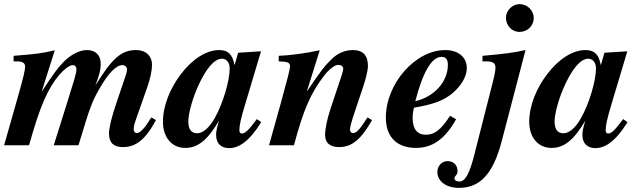

<svg xmlns="http://www.w3.org/2000/svg" viewBox="-34 -705 3110 932"><path d="M701 -135C697 -130 693 -124 689 -117C666 -80 644 -59 631 -59C622 -59 615 -65 615 -77C615 -95 618 -103 636 -154L681 -282C696 -325 704 -365 704 -391C704 -432 675 -462 627 -462C555 -462 510 -422 429 -290C449 -342 455 -367 455 -395C455 -437 430 -462 388 -462C348 -462 306 -436 274 -404C247 -377 218 -336 170 -262H169L232 -461C169 -446 145 -443 32 -434V-407H50C76 -407 88 -398 88 -382C88 -367 80 -329 52 -232L-14 0H107C160 -189 197 -274 254 -342C276 -368 304 -389 319 -389C329 -389 337 -383 337 -367C337 -350 324 -309 292 -207L227 0H347C405 -192 412 -210 448 -273C490 -348 530 -389 560 -389C572 -389 583 -379 583 -368C583 -362 580 -351 576 -338L532 -208C510 -144 495 -86 495 -57C495 -11 519 9 562 9C624 9 671 -25 723 -122Z M1081 -373C1081 -313 1048 -202 1009 -133C982 -84 950 -58 923 -58C897 -58 880 -75 880 -115C880 -153 901 -234 936 -305C964 -362 1002 -420 1044 -420C1066 -420 1081 -400 1081 -373ZM1213 -127C1172 -72 1156 -57 1140 -57C1132 -57 1128 -63 1128 -72C1128 -97 1134 -126 1158 -205L1233 -456L1122 -449L1105 -390H1104C1095 -441 1073 -462 1030 -462C965 -462 897 -415 844 -345C793 -278 757 -194 757 -114C757 -38 800 13 865 13C926 13 973 -24 1029 -119C1017 -78 1015 -64 1015 -50C1015 -7 1041 14 1078 14C1125 14 1176 -18 1234 -112Z M1750 -135C1710 -73 1696 -59 1679 -59C1671 -59 1665 -66 1665 -76C1665 -86 1670 -109 1689 -165L1724 -269C1740 -316 1752 -361 1752 -385C1752 -434 1730 -462 1679 -462C1642 -462 1606 -447 1579 -421C1542 -386 1524 -362 1457 -263H1456L1518 -461C1454 -447 1375 -436 1319 -434V-407C1361 -406 1374 -402 1374 -383C1374 -371 1362 -324 1329 -204L1272 0H1393C1439 -174 1476 -255 1538 -336C1558 -363 1589 -390 1607 -390C1620 -390 1632 -386 1632 -369C1632 -366 1628 -351 1625 -341L1570 -176C1554 -128 1544 -77 1544 -51C1544 -10 1569 9 1612 9C1672 9 1717 -25 1772 -122Z M2140 -390C2140 -307 2072 -234 1982 -214C2018 -353 2061 -429 2109 -429C2133 -429 2140 -413 2140 -390ZM2151 -143C2105 -74 2076 -51 2033 -51C1991 -51 1969 -79 1969 -133C1969 -149 1971 -162 1975 -182C2072 -199 2120 -217 2163 -253C2203 -287 2232 -332 2232 -375C2232 -426 2192 -462 2127 -462C1982 -462 1839 -299 1839 -134C1839 -35 1898 13 1985 13C2062 13 2124 -26 2180 -126Z M2517 -462C2457 -449 2420 -444 2308 -434V-407H2330C2359 -407 2371 -398 2371 -377C2371 -364 2367 -340 2359 -310L2270 40C2245 140 2224 176 2196 176C2184 176 2172 171 2172 161C2172 147 2187 147 2187 126C2187 96 2167 77 2138 77C2111 77 2089 101 2089 130C2089 174 2131 207 2194 207C2294 207 2359 142 2401 -18ZM2557 -617C2557 -654 2526 -685 2488 -685C2453 -685 2422 -654 2422 -619C2422 -580 2451 -550 2488 -550C2526 -550 2557 -580 2557 -617Z M2859 -373C2859 -313 2826 -202 2787 -133C2760 -84 2728 -58 2701 -58C2675 -58 2658 -75 2658 -115C2658 -153 2679 -234 2714 -305C2742 -362 2780 -420 2822 -420C2844 -420 2859 -400 2859 -373ZM2991 -127C2950 -72 2934 -57 2918 -57C2910 -57 2906 -63 2906 -72C2906 -97 2912 -126 2936 -205L3011 -456L2900 -449L2883 -390H2882C2873 -441 2851 -462 2808 -462C2743 -462 2675 -415 2622 -345C2571 -278 2535 -194 2535 -114C2535 -38 2578 13 2643 13C2704 13 2751 -24 2807 -119C2795 -78 2793 -64 2793 -50C2793 -7 2819 14 2856 14C2903 14 2954 -18 3012 -112Z"/></svg>

Font: XITS
Style: Bold Italic
Weight: 700
Italic angle: -16.33°
Designer: MicroPress Inc., with final additions and corrections provided by Coen Hoffman, Elsevier (retired)
Version: Version 1.302